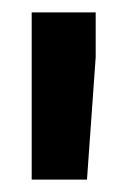

<svg xmlns="http://www.w3.org/2000/svg" viewBox="-20 -770 202 309"><path d="M134 -750H31V-481H120L134 -678Z"/></svg>

Font: Noto Sans KR Bold
Style: Regular
Weight: 700
Designer: Ryoko NISHIZUKA  (kana & ideographs); Paul D. Hunt (Latin, Greek & Cyrillic); Wenlong ZHANG  (bopomofo); Sandoll Communi
Foundry: Adobe Systems Incorporated
Version: Version 1.004;PS 1.004;hotconv 1.0.82;makeotf.lib2.5.63406